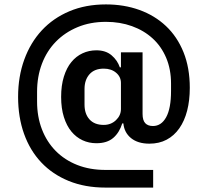

<svg xmlns="http://www.w3.org/2000/svg" viewBox="-20 -729 939 870"><path d="M674 121H458Q365 121 291.5 91Q218 61 167 7Q116 -47 89 -122.5Q62 -198 62 -290Q62 -382 90 -459Q118 -536 169.5 -591.5Q221 -647 294.5 -678Q368 -709 460 -709Q542 -709 611.5 -684Q681 -659 732 -611Q783 -563 811.5 -492.5Q840 -422 840 -331Q840 -274 828 -227.5Q816 -181 792.5 -147.5Q769 -114 735 -96Q701 -78 657 -78Q605 -78 574 -103Q543 -128 539 -170H534Q521 -128 493 -104Q465 -80 417 -80Q383 -80 354 -93.5Q325 -107 303.5 -133Q282 -159 269.5 -198.5Q257 -238 257 -290Q257 -342 269.5 -382Q282 -422 303.5 -448Q325 -474 354 -487.5Q383 -501 417 -501Q459 -501 485.5 -478.5Q512 -456 523 -424H528V-492H626V-213Q626 -184 638 -171Q650 -158 673 -158Q711 -158 733 -198Q755 -238 755 -317V-350Q755 -415 733 -467Q711 -519 671.5 -555Q632 -591 578 -610.5Q524 -630 460 -630Q389 -630 331.5 -606Q274 -582 233 -540Q192 -498 170 -440Q148 -382 148 -313V-269Q148 -200 170 -143Q192 -86 232.5 -45Q273 -4 330 18.5Q387 41 458 41H674ZM450 -163Q483 -163 505.5 -184.5Q528 -206 528 -235V-353Q528 -381 506 -399.5Q484 -418 450 -418Q408 -418 385.5 -392.5Q363 -367 363 -326V-255Q363 -213 385.5 -188Q408 -163 450 -163Z"/></svg>

Font: IBM Plex Sans Hebrew SmBld
Style: Regular
Weight: 600
Designer: Mike Abbink, Paul van der Laan, Pieter van Rosmalen, Yanek Iontef
Foundry: Bold Monday
Version: Version 1.3